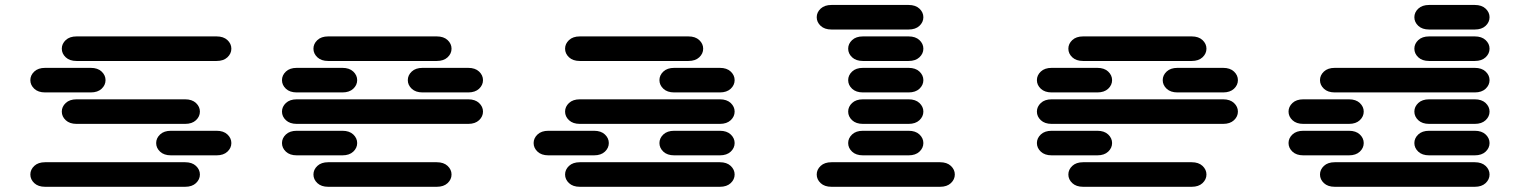

<svg xmlns="http://www.w3.org/2000/svg" viewBox="-20 -756 6040 763"><path d="M159.2 -13.7H715.8Q743.2 -13.7 758.8 -28.3Q774.4 -43 774.4 -62.5Q774.4 -82 758.8 -96.7Q743.2 -111.3 715.8 -111.3H159.2Q131.8 -111.3 116.2 -96.7Q100.6 -82 100.6 -62.5Q100.6 -43 116.2 -28.3Q131.8 -13.7 159.2 -13.7ZM659.2 -138.7H840.8Q868.2 -138.7 883.8 -153.3Q899.4 -168 899.4 -187.5Q899.4 -207 883.8 -221.7Q868.2 -236.3 840.8 -236.3H659.2Q631.8 -236.3 616.2 -221.7Q600.6 -207 600.6 -187.5Q600.6 -168 616.2 -153.3Q631.8 -138.7 659.2 -138.7ZM284.2 -263.7H715.8Q743.2 -263.7 758.8 -278.3Q774.4 -293 774.4 -312.5Q774.4 -332 758.8 -346.7Q743.2 -361.3 715.8 -361.3H284.2Q256.8 -361.3 241.2 -346.7Q225.6 -332 225.6 -312.5Q225.6 -293 241.2 -278.3Q256.8 -263.7 284.2 -263.7ZM159.2 -388.7H340.8Q368.2 -388.7 383.8 -403.3Q399.4 -418 399.4 -437.5Q399.4 -457 383.8 -471.7Q368.2 -486.3 340.8 -486.3H159.2Q131.8 -486.3 116.2 -471.7Q100.6 -457 100.6 -437.5Q100.6 -418 116.2 -403.3Q131.8 -388.7 159.2 -388.7ZM284.2 -513.7H840.8Q868.2 -513.7 883.8 -528.3Q899.4 -543 899.4 -562.5Q899.4 -582 883.8 -596.7Q868.2 -611.3 840.8 -611.3H284.2Q256.8 -611.3 241.2 -596.7Q225.6 -582 225.6 -562.5Q225.6 -543 241.2 -528.3Q256.8 -513.7 284.2 -513.7Z M1284.2 -13.7H1715.8Q1743.2 -13.7 1758.8 -28.3Q1774.4 -43 1774.4 -62.5Q1774.4 -82 1758.8 -96.7Q1743.2 -111.3 1715.8 -111.3H1284.2Q1256.8 -111.3 1241.2 -96.7Q1225.6 -82 1225.6 -62.5Q1225.6 -43 1241.2 -28.3Q1256.8 -13.7 1284.2 -13.7ZM1159.2 -138.7H1340.8Q1368.2 -138.7 1383.8 -153.3Q1399.4 -168 1399.4 -187.5Q1399.4 -207 1383.8 -221.7Q1368.2 -236.3 1340.8 -236.3H1159.2Q1131.8 -236.3 1116.2 -221.7Q1100.6 -207 1100.6 -187.5Q1100.6 -168 1116.2 -153.3Q1131.8 -138.7 1159.2 -138.7ZM1159.2 -263.7H1840.8Q1868.2 -263.7 1883.8 -278.3Q1899.4 -293 1899.4 -312.5Q1899.4 -332 1883.8 -346.7Q1868.2 -361.3 1840.8 -361.3H1159.2Q1131.8 -361.3 1116.2 -346.7Q1100.6 -332 1100.6 -312.5Q1100.6 -293 1116.2 -278.3Q1131.8 -263.7 1159.2 -263.7ZM1159.2 -388.7H1340.8Q1368.2 -388.7 1383.8 -403.3Q1399.4 -418 1399.4 -437.5Q1399.4 -457 1383.8 -471.7Q1368.2 -486.3 1340.8 -486.3H1159.2Q1131.8 -486.3 1116.2 -471.7Q1100.6 -457 1100.6 -437.5Q1100.6 -418 1116.2 -403.3Q1131.8 -388.7 1159.2 -388.7ZM1659.2 -388.7H1840.8Q1868.2 -388.7 1883.8 -403.3Q1899.4 -418 1899.4 -437.5Q1899.4 -457 1883.8 -471.7Q1868.2 -486.3 1840.8 -486.3H1659.2Q1631.8 -486.3 1616.2 -471.7Q1600.6 -457 1600.6 -437.5Q1600.6 -418 1616.2 -403.3Q1631.8 -388.7 1659.2 -388.7ZM1284.2 -513.7H1715.8Q1743.2 -513.7 1758.8 -528.3Q1774.4 -543 1774.4 -562.5Q1774.4 -582 1758.8 -596.7Q1743.2 -611.3 1715.8 -611.3H1284.2Q1256.8 -611.3 1241.2 -596.7Q1225.6 -582 1225.6 -562.5Q1225.6 -543 1241.2 -528.3Q1256.8 -513.7 1284.2 -513.7Z M2284.2 -13.7H2840.8Q2868.2 -13.7 2883.8 -28.3Q2899.4 -43 2899.4 -62.5Q2899.4 -82 2883.8 -96.7Q2868.2 -111.3 2840.8 -111.3H2284.2Q2256.8 -111.3 2241.2 -96.7Q2225.6 -82 2225.6 -62.5Q2225.6 -43 2241.2 -28.3Q2256.8 -13.7 2284.2 -13.7ZM2159.2 -138.7H2340.8Q2368.2 -138.7 2383.8 -153.3Q2399.4 -168 2399.4 -187.5Q2399.4 -207 2383.8 -221.7Q2368.2 -236.3 2340.8 -236.3H2159.2Q2131.8 -236.3 2116.2 -221.7Q2100.6 -207 2100.6 -187.5Q2100.6 -168 2116.2 -153.3Q2131.8 -138.7 2159.2 -138.7ZM2659.2 -138.7H2840.8Q2868.2 -138.7 2883.8 -153.3Q2899.4 -168 2899.4 -187.5Q2899.4 -207 2883.8 -221.7Q2868.2 -236.3 2840.8 -236.3H2659.2Q2631.8 -236.3 2616.2 -221.7Q2600.6 -207 2600.6 -187.5Q2600.6 -168 2616.2 -153.3Q2631.8 -138.7 2659.2 -138.7ZM2284.2 -263.7H2840.8Q2868.2 -263.7 2883.8 -278.3Q2899.4 -293 2899.4 -312.5Q2899.4 -332 2883.8 -346.7Q2868.2 -361.3 2840.8 -361.3H2284.2Q2256.8 -361.3 2241.2 -346.7Q2225.6 -332 2225.6 -312.5Q2225.6 -293 2241.2 -278.3Q2256.8 -263.7 2284.2 -263.7ZM2659.2 -388.7H2840.8Q2868.2 -388.7 2883.8 -403.3Q2899.4 -418 2899.4 -437.5Q2899.4 -457 2883.8 -471.7Q2868.2 -486.3 2840.8 -486.3H2659.2Q2631.8 -486.3 2616.2 -471.7Q2600.6 -457 2600.6 -437.5Q2600.6 -418 2616.2 -403.3Q2631.8 -388.7 2659.2 -388.7ZM2284.2 -513.7H2715.8Q2743.2 -513.7 2758.8 -528.3Q2774.4 -543 2774.4 -562.5Q2774.4 -582 2758.8 -596.7Q2743.2 -611.3 2715.8 -611.3H2284.2Q2256.8 -611.3 2241.2 -596.7Q2225.6 -582 2225.6 -562.5Q2225.6 -543 2241.2 -528.3Q2256.8 -513.7 2284.2 -513.7Z M3284.2 -13.7H3715.8Q3743.2 -13.7 3758.8 -28.3Q3774.4 -43 3774.4 -62.5Q3774.4 -82 3758.8 -96.7Q3743.2 -111.3 3715.8 -111.3H3284.2Q3256.8 -111.3 3241.2 -96.7Q3225.6 -82 3225.6 -62.5Q3225.6 -43 3241.2 -28.3Q3256.8 -13.7 3284.2 -13.7ZM3409.2 -138.7H3590.8Q3618.2 -138.7 3633.8 -153.3Q3649.4 -168 3649.4 -187.5Q3649.4 -207 3633.8 -221.7Q3618.2 -236.3 3590.8 -236.3H3409.2Q3381.8 -236.3 3366.2 -221.7Q3350.6 -207 3350.6 -187.5Q3350.6 -168 3366.2 -153.3Q3381.8 -138.7 3409.2 -138.7ZM3409.2 -263.7H3590.8Q3618.2 -263.7 3633.8 -278.3Q3649.4 -293 3649.4 -312.5Q3649.4 -332 3633.8 -346.7Q3618.2 -361.3 3590.8 -361.3H3409.2Q3381.8 -361.3 3366.2 -346.7Q3350.6 -332 3350.6 -312.5Q3350.6 -293 3366.2 -278.3Q3381.8 -263.7 3409.2 -263.7ZM3409.2 -388.7H3590.8Q3618.2 -388.7 3633.8 -403.3Q3649.4 -418 3649.4 -437.5Q3649.4 -457 3633.8 -471.7Q3618.2 -486.3 3590.8 -486.3H3409.2Q3381.8 -486.3 3366.2 -471.7Q3350.6 -457 3350.6 -437.5Q3350.6 -418 3366.2 -403.3Q3381.8 -388.7 3409.2 -388.7ZM3409.2 -513.7H3590.8Q3618.2 -513.7 3633.8 -528.3Q3649.4 -543 3649.4 -562.5Q3649.4 -582 3633.8 -596.7Q3618.2 -611.3 3590.8 -611.3H3409.2Q3381.8 -611.3 3366.2 -596.7Q3350.6 -582 3350.6 -562.5Q3350.6 -543 3366.2 -528.3Q3381.8 -513.7 3409.2 -513.7ZM3284.2 -638.7H3590.8Q3618.2 -638.7 3633.8 -653.3Q3649.4 -668 3649.4 -687.5Q3649.4 -707 3633.8 -721.7Q3618.2 -736.3 3590.8 -736.3H3284.2Q3256.8 -736.3 3241.2 -721.7Q3225.6 -707 3225.6 -687.5Q3225.6 -668 3241.2 -653.3Q3256.8 -638.7 3284.2 -638.7Z M4284.2 -13.7H4715.8Q4743.2 -13.7 4758.8 -28.3Q4774.4 -43 4774.4 -62.5Q4774.4 -82 4758.8 -96.7Q4743.2 -111.3 4715.8 -111.3H4284.2Q4256.8 -111.3 4241.2 -96.7Q4225.6 -82 4225.6 -62.5Q4225.6 -43 4241.2 -28.3Q4256.8 -13.7 4284.2 -13.7ZM4159.2 -138.7H4340.8Q4368.2 -138.7 4383.8 -153.3Q4399.4 -168 4399.4 -187.5Q4399.4 -207 4383.8 -221.7Q4368.2 -236.3 4340.8 -236.3H4159.2Q4131.8 -236.3 4116.2 -221.7Q4100.6 -207 4100.6 -187.5Q4100.6 -168 4116.2 -153.3Q4131.8 -138.7 4159.2 -138.7ZM4159.2 -263.7H4840.8Q4868.2 -263.7 4883.8 -278.3Q4899.4 -293 4899.4 -312.5Q4899.4 -332 4883.8 -346.7Q4868.2 -361.3 4840.8 -361.3H4159.2Q4131.8 -361.3 4116.2 -346.7Q4100.6 -332 4100.6 -312.5Q4100.6 -293 4116.2 -278.3Q4131.8 -263.7 4159.2 -263.7ZM4159.2 -388.7H4340.8Q4368.2 -388.7 4383.8 -403.3Q4399.4 -418 4399.4 -437.5Q4399.4 -457 4383.8 -471.7Q4368.2 -486.3 4340.8 -486.3H4159.2Q4131.8 -486.3 4116.2 -471.7Q4100.6 -457 4100.6 -437.5Q4100.6 -418 4116.2 -403.3Q4131.8 -388.7 4159.2 -388.7ZM4659.2 -388.7H4840.8Q4868.2 -388.7 4883.8 -403.3Q4899.4 -418 4899.4 -437.5Q4899.4 -457 4883.8 -471.7Q4868.2 -486.3 4840.8 -486.3H4659.2Q4631.8 -486.3 4616.2 -471.7Q4600.6 -457 4600.6 -437.5Q4600.6 -418 4616.2 -403.3Q4631.8 -388.7 4659.2 -388.7ZM4284.2 -513.7H4715.8Q4743.2 -513.7 4758.8 -528.3Q4774.4 -543 4774.4 -562.5Q4774.4 -582 4758.8 -596.7Q4743.2 -611.3 4715.8 -611.3H4284.2Q4256.8 -611.3 4241.2 -596.7Q4225.6 -582 4225.6 -562.5Q4225.6 -543 4241.2 -528.3Q4256.8 -513.7 4284.2 -513.7Z M5284.2 -13.7H5840.8Q5868.2 -13.7 5883.8 -28.3Q5899.4 -43 5899.4 -62.5Q5899.4 -82 5883.8 -96.7Q5868.2 -111.3 5840.8 -111.3H5284.2Q5256.8 -111.3 5241.2 -96.7Q5225.6 -82 5225.6 -62.5Q5225.6 -43 5241.2 -28.3Q5256.8 -13.7 5284.2 -13.7ZM5159.2 -138.7H5340.8Q5368.2 -138.7 5383.8 -153.3Q5399.4 -168 5399.4 -187.5Q5399.4 -207 5383.8 -221.7Q5368.2 -236.3 5340.8 -236.3H5159.2Q5131.8 -236.3 5116.2 -221.7Q5100.6 -207 5100.6 -187.5Q5100.6 -168 5116.2 -153.3Q5131.8 -138.7 5159.2 -138.7ZM5659.2 -138.7H5840.8Q5868.2 -138.7 5883.8 -153.3Q5899.4 -168 5899.4 -187.5Q5899.4 -207 5883.8 -221.7Q5868.2 -236.3 5840.8 -236.3H5659.2Q5631.8 -236.3 5616.2 -221.7Q5600.6 -207 5600.6 -187.5Q5600.6 -168 5616.2 -153.3Q5631.8 -138.7 5659.2 -138.7ZM5159.2 -263.7H5340.8Q5368.2 -263.7 5383.8 -278.3Q5399.4 -293 5399.4 -312.5Q5399.4 -332 5383.8 -346.7Q5368.2 -361.3 5340.8 -361.3H5159.2Q5131.8 -361.3 5116.2 -346.7Q5100.6 -332 5100.6 -312.5Q5100.6 -293 5116.2 -278.3Q5131.8 -263.7 5159.2 -263.7ZM5659.2 -263.7H5840.8Q5868.2 -263.7 5883.8 -278.3Q5899.4 -293 5899.4 -312.5Q5899.4 -332 5883.8 -346.7Q5868.2 -361.3 5840.8 -361.3H5659.2Q5631.8 -361.3 5616.2 -346.7Q5600.6 -332 5600.6 -312.5Q5600.6 -293 5616.2 -278.3Q5631.8 -263.7 5659.2 -263.7ZM5284.2 -388.7H5840.8Q5868.2 -388.7 5883.8 -403.3Q5899.4 -418 5899.4 -437.5Q5899.4 -457 5883.8 -471.7Q5868.2 -486.3 5840.8 -486.3H5284.2Q5256.8 -486.3 5241.2 -471.7Q5225.6 -457 5225.6 -437.5Q5225.6 -418 5241.2 -403.3Q5256.8 -388.7 5284.2 -388.7ZM5659.2 -513.7H5840.8Q5868.2 -513.7 5883.8 -528.3Q5899.4 -543 5899.4 -562.5Q5899.4 -582 5883.8 -596.7Q5868.2 -611.3 5840.8 -611.3H5659.2Q5631.8 -611.3 5616.2 -596.7Q5600.6 -582 5600.6 -562.5Q5600.6 -543 5616.2 -528.3Q5631.8 -513.7 5659.2 -513.7ZM5659.2 -638.7H5840.8Q5868.2 -638.7 5883.8 -653.3Q5899.4 -668 5899.4 -687.5Q5899.4 -707 5883.8 -721.7Q5868.2 -736.3 5840.8 -736.3H5659.2Q5631.8 -736.3 5616.2 -721.7Q5600.6 -707 5600.6 -687.5Q5600.6 -668 5616.2 -653.3Q5631.8 -638.7 5659.2 -638.7Z"/></svg>

Font: Sixtyfour
Style: Regular
Weight: 400
Designer: Jens Kutilek
Foundry: Jens Kutilek
Version: Version 2.001